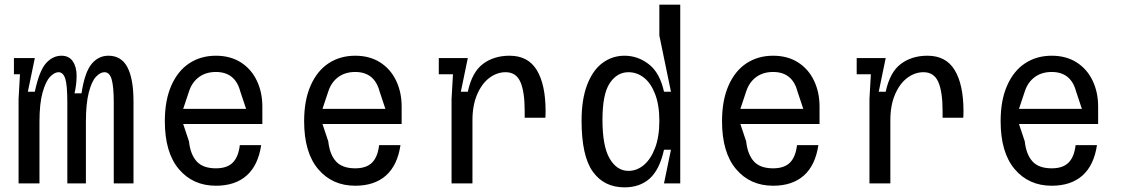

<svg xmlns="http://www.w3.org/2000/svg" viewBox="-20 -790 4840 827"><path d="M430 -479Q412 -479 393.5 -459.5Q375 -440 362.5 -392Q350 -344 350 -265V0H270V-348Q270 -424 261 -451.5Q252 -479 232 -479Q215 -479 196 -459.5Q177 -440 163.5 -392Q150 -344 150 -265V0H60V-364L66 -469V-470H40V-540H130L100 -395H130Q149 -485 178 -517.5Q207 -550 245 -550Q277 -550 293.5 -526Q310 -502 310 -464Q310 -427 301 -388H331Q345 -479 374.5 -514.5Q404 -550 447 -550Q503 -550 529 -500Q555 -450 555 -353V0H470V-348Q470 -417 461 -448Q452 -479 430 -479Z M690 -268Q690 -358 718 -421.5Q746 -485 795.5 -517.5Q845 -550 910 -550Q972 -550 1017 -521.5Q1062 -493 1086 -443Q1110 -393 1110 -331V-256H769L794 -181Q800 -125 827 -95Q854 -65 910 -65Q958 -65 982.5 -89.5Q1007 -114 1013 -165H1105Q1092 -78 1042.5 -34Q993 10 910 10Q811 10 750.5 -61.5Q690 -133 690 -268ZM1040 -321 1015 -396Q993 -480 910 -480Q867 -480 837 -458Q807 -436 794 -396L769 -321Z M1290 -268Q1290 -358 1318 -421.5Q1346 -485 1395.5 -517.5Q1445 -550 1510 -550Q1572 -550 1617 -521.5Q1662 -493 1686 -443Q1710 -393 1710 -331V-256H1369L1394 -181Q1400 -125 1427 -95Q1454 -65 1510 -65Q1558 -65 1582.5 -89.5Q1607 -114 1613 -165H1705Q1692 -78 1642.5 -34Q1593 10 1510 10Q1411 10 1350.5 -61.5Q1290 -133 1290 -268ZM1640 -321 1615 -396Q1593 -480 1510 -480Q1467 -480 1437 -458Q1407 -436 1394 -396L1369 -321Z M1925 -364 1931 -469V-470H1870V-540H1995L1965 -395H1995Q2013 -479 2060 -514.5Q2107 -550 2175 -550Q2255 -550 2292.5 -487.5Q2330 -425 2330 -311Q2330 -292 2329 -283H2240V-311Q2240 -395 2221.5 -437Q2203 -479 2158 -479Q2121 -479 2088.5 -455Q2056 -431 2035.5 -384Q2015 -337 2015 -272V0H1925Z M2485 -270Q2485 -363 2509.5 -426Q2534 -489 2576 -519.5Q2618 -550 2670 -550Q2727 -550 2774.5 -513.5Q2822 -477 2840 -395H2870L2820 -637V-770H2910V0H2840L2870 -145H2840Q2821 -59 2778.5 -21Q2736 17 2670 17Q2582 17 2533.5 -50.5Q2485 -118 2485 -270ZM2687 -54Q2723 -54 2753 -79Q2783 -104 2801.5 -152.5Q2820 -201 2820 -270Q2820 -338 2801.5 -385.5Q2783 -433 2753 -456Q2723 -479 2687 -479Q2638 -479 2606.5 -432Q2575 -385 2575 -274Q2575 -160 2606 -107Q2637 -54 2687 -54Z M3090 -268Q3090 -358 3118 -421.5Q3146 -485 3195.5 -517.5Q3245 -550 3310 -550Q3372 -550 3417 -521.5Q3462 -493 3486 -443Q3510 -393 3510 -331V-256H3169L3194 -181Q3200 -125 3227 -95Q3254 -65 3310 -65Q3358 -65 3382.5 -89.5Q3407 -114 3413 -165H3505Q3492 -78 3442.5 -34Q3393 10 3310 10Q3211 10 3150.5 -61.5Q3090 -133 3090 -268ZM3440 -321 3415 -396Q3393 -480 3310 -480Q3267 -480 3237 -458Q3207 -436 3194 -396L3169 -321Z M3725 -364 3731 -469V-470H3670V-540H3795L3765 -395H3795Q3813 -479 3860 -514.5Q3907 -550 3975 -550Q4055 -550 4092.5 -487.5Q4130 -425 4130 -311Q4130 -292 4129 -283H4040V-311Q4040 -395 4021.5 -437Q4003 -479 3958 -479Q3921 -479 3888.5 -455Q3856 -431 3835.5 -384Q3815 -337 3815 -272V0H3725Z M4290 -268Q4290 -358 4318 -421.5Q4346 -485 4395.5 -517.5Q4445 -550 4510 -550Q4572 -550 4617 -521.5Q4662 -493 4686 -443Q4710 -393 4710 -331V-256H4369L4394 -181Q4400 -125 4427 -95Q4454 -65 4510 -65Q4558 -65 4582.5 -89.5Q4607 -114 4613 -165H4705Q4692 -78 4642.5 -34Q4593 10 4510 10Q4411 10 4350.5 -61.5Q4290 -133 4290 -268ZM4640 -321 4615 -396Q4593 -480 4510 -480Q4467 -480 4437 -458Q4407 -436 4394 -396L4369 -321Z"/></svg>

Font: Sligoil Micro
Style: Regular
Weight: 400
Designer: Ariel Martín Pérez
Foundry: Igor Stepanchenko
Version: Version 1.001